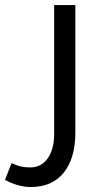

<svg xmlns="http://www.w3.org/2000/svg" viewBox="-60 -505 405 765"><path d="M62 240.2Q14.2 240.2 -40 211.9L-14.2 145Q10.3 155.8 25.9 158.9Q41.5 162.1 60.1 162.1Q105 162.1 130.4 125.5Q155.8 88.9 155.8 28.8V-484.9H240.2V23.9Q240.2 125 194.3 182.6Q148.4 240.2 62 240.2Z"/></svg>

Font: Noto Sans Kufi Arabic
Style: Regular
Weight: 400
Designer: Monotype Design team
Foundry: Monotype Imaging Inc.
Version: Version 1.02